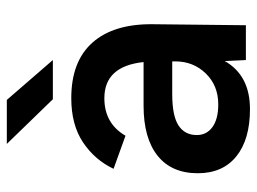

<svg xmlns="http://www.w3.org/2000/svg" viewBox="-115 -626 753 563"><g transform="rotate(-90 261.5 -344.5)"><path d="M364 -62Q322 12 223 12Q134 12 84.5 -28Q35 -68 35 -141Q35 -218 86.5 -259Q138 -300 233 -300H361Q349 -415 255 -415Q181 -415 145 -353L48 -388Q74 -443 125.5 -477.5Q177 -512 255 -512Q363 -512 418 -450Q473 -388 472 -274L469 0H367ZM237 -81Q292 -81 327.5 -117.5Q363 -154 363 -207V-216H268Q203 -216 175 -197.5Q147 -179 147 -144Q147 -115 170.5 -98Q194 -81 237 -81ZM121 -701H250L367 -566H252Z"/></g></svg>

Font: Oak Sans SemiBold
Style: Regular
Weight: 600
Designer: Erik Kennedy, Walven
Foundry: Erik Kennedy, Walven
Version: Version 1.000